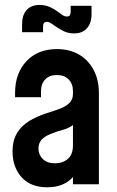

<svg xmlns="http://www.w3.org/2000/svg" viewBox="-20 -764 485 796"><path d="M176.5 12.5Q106.5 12.5 69.2 -29.5Q32 -71.5 32 -136Q32 -174 44.2 -200Q56.5 -226 76.2 -243.5Q96 -261 119.5 -272.5Q146.5 -286.5 175 -295.2Q203.5 -304 228 -313.2Q252.5 -322.5 267.5 -336.8Q282.5 -351 282.5 -375V-386Q282.5 -416 264.8 -434.5Q247 -453 216 -453Q184.5 -453 167.2 -434.5Q150 -416 150 -386V-361H42.5V-378.5Q42.5 -460.5 89.8 -510.5Q137 -560.5 216 -560.5Q268.5 -560.5 307.5 -537.8Q346.5 -515 368.2 -474Q390 -433 390 -378.5V0H282.5V-82.5L301 -58.5Q284.5 -24 252.5 -5.8Q220.5 12.5 176.5 12.5ZM208.5 -87Q239.5 -87 261 -105Q282.5 -123 282.5 -162V-245.5Q263.5 -231.5 238.2 -225Q213 -218.5 188.5 -208Q165 -198.5 152.2 -184.5Q139.5 -170.5 139.5 -148Q139.5 -123 157.2 -105Q175 -87 208.5 -87ZM287.5 -625.5Q262.5 -625.5 243.8 -635Q225 -644.5 213.5 -652.5Q201.5 -661 192.2 -667.2Q183 -673.5 174 -673.5Q166 -673.5 162.2 -668.5Q158.5 -663.5 158.5 -655.5V-630.5H71.5V-663.5Q71.5 -701 90.2 -722.2Q109 -743.5 144 -743.5Q166.5 -743.5 185 -735.5Q203.5 -727.5 216 -718Q228 -709.5 237.8 -702.5Q247.5 -695.5 257.5 -695.5Q266 -695.5 269.5 -701Q273 -706.5 273 -714V-740H359.5V-705.5Q359.5 -668 340.5 -646.8Q321.5 -625.5 287.5 -625.5Z"/></svg>

Font: Mohave SemiBold
Style: Regular
Weight: 600
Designer: Gumpita Rahayu
Foundry: Tokotype
Version: Version 2.003